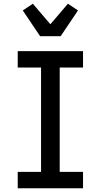

<svg xmlns="http://www.w3.org/2000/svg" viewBox="-20 -1009 540 1029"><path d="M75 0V-88H200V-647H75V-735H425V-647H300V-88H425V0ZM195 -815 102 -953 156 -989 250 -879 344 -989 398 -953 305 -815Z"/></svg>

Font: Iosevka Semibold
Style: Regular
Weight: 600
Monospace: yes
Designer: Belleve Invis
Foundry: Belleve Invis
Version: Version 33.2.3; ttfautohint (v1.8.4)